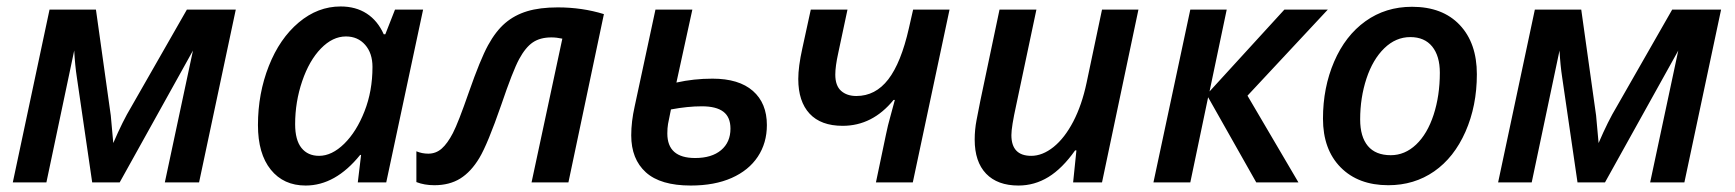

<svg xmlns="http://www.w3.org/2000/svg" viewBox="-20 -570 5422 600"><path d="M583 -412.1Q582 -410.6 581.3 -408.9Q580.6 -407.2 354 0H268.1L220.2 -328.1Q214.4 -365.7 211.9 -412.1L125 0H20L134.8 -540H279.8L326.2 -209L334 -123Q363.8 -192.4 390.1 -235.8L564 -540H716.8L602.1 0H495.1Z M935.1 9.8Q866.2 9.8 826.2 -39.8Q786.1 -89.4 786.1 -179.2Q786.1 -277.8 820.1 -363.8Q854 -449.7 913.6 -499.8Q973.1 -549.8 1044.4 -549.8Q1091.8 -549.8 1126 -527.6Q1160.2 -505.4 1179.2 -462.9H1184.1L1214.4 -540H1302.2L1187 0H1098.1L1108.4 -85.9H1105.5Q1028.3 9.8 935.1 9.8ZM977.1 -83Q1017.1 -83 1055.7 -120.8Q1094.2 -158.7 1119.1 -222.2Q1144 -285.6 1144 -360.8Q1144 -403.8 1121.1 -429.9Q1098.1 -456.1 1061 -456.1Q1019.5 -456.1 982.9 -418.5Q946.3 -380.9 924.3 -316.2Q902.3 -251.5 902.3 -182.1Q902.3 -132.3 922.1 -107.7Q941.9 -83 977.1 -83Z M1756.3 0H1641.1L1737.3 -449.2Q1719.2 -453.1 1703.1 -453.1Q1668 -453.1 1645 -437.5Q1622.1 -421.9 1602.3 -385.3Q1582.5 -348.6 1546.4 -242.2Q1503.9 -119.6 1478 -76.4Q1452.1 -33.2 1418.5 -12.2Q1384.8 8.8 1337.4 8.8Q1306.2 8.8 1281.2 -1V-97.2Q1298.8 -89.8 1318.4 -89.8Q1342.3 -89.8 1360.4 -105.7Q1378.4 -121.6 1395.3 -154.1Q1412.1 -186.5 1445.3 -282.2Q1481 -384.3 1505.1 -428.5Q1529.3 -472.7 1558.6 -497.8Q1587.9 -522.9 1627.4 -534.9Q1667 -546.9 1723.1 -546.9Q1799.3 -546.9 1867.2 -525.9Z M2093.8 -312Q2147.9 -324.2 2206.5 -324.2Q2289.1 -324.2 2332.8 -285.9Q2376.5 -247.6 2376.5 -179.2Q2376.5 -123 2348.1 -80.3Q2319.8 -37.6 2266.4 -13.9Q2212.9 9.8 2138.7 9.8Q2043.9 9.8 1998.3 -31.5Q1952.6 -72.8 1952.6 -147Q1952.6 -189.9 1963.4 -237.8L2028.3 -540H2143.6ZM2173.3 -237.8Q2128.9 -237.8 2076.7 -228Q2069.8 -195.3 2067.6 -182.6Q2065.4 -169.9 2065.4 -152.8Q2065.4 -76.2 2152.3 -76.2Q2204.1 -76.2 2233.4 -100.8Q2262.7 -125.5 2262.7 -168Q2262.7 -204.1 2240.5 -220.9Q2218.3 -237.8 2173.3 -237.8Z M2628.4 -540 2599.6 -404.8Q2590.3 -362.8 2590.3 -336.9Q2590.3 -302.2 2608.4 -286.1Q2626.5 -270 2656.2 -270Q2715.8 -270 2755.9 -322Q2795.9 -374 2820.3 -481.9L2833.5 -540H2947.3L2832.5 0H2717.3L2748.5 -148.9Q2754.4 -178.2 2762.5 -206.3Q2770.5 -234.4 2776.4 -257.8H2772.5Q2706.5 -176.8 2613.3 -176.8Q2545.4 -176.8 2510 -214.8Q2474.6 -252.9 2474.6 -323.2Q2474.6 -361.8 2487.3 -418.9L2513.7 -540Z M3218.8 -540 3155.8 -242.2Q3140.6 -173.3 3140.6 -147.9Q3140.6 -83 3202.6 -83Q3237.8 -83 3272.5 -110.8Q3307.1 -138.7 3334 -190.2Q3360.8 -241.7 3375.5 -311L3423.8 -540H3537.6L3423.8 0H3333.5L3343.8 -100.1H3339.8Q3299.8 -43.5 3256.3 -16.8Q3212.9 9.8 3162.6 9.8Q3097.2 9.8 3061.5 -27.3Q3025.9 -64.5 3025.9 -133.8Q3025.9 -164.6 3031.7 -194.6Q3037.6 -224.6 3043.5 -254.9L3103.5 -540Z M3993.7 -540H4129.4L3878.4 -271L4037.6 0H3905.8L3755.4 -266.1L3699.7 0H3584.5L3699.7 -540H3813.5L3759.8 -284.2Z M4479.5 -342.8Q4479.5 -395 4455.6 -424.6Q4431.6 -454.1 4387.2 -454.1Q4341.8 -454.1 4305.9 -419.2Q4270 -384.3 4250.2 -324.5Q4230.5 -264.6 4230.5 -196.8Q4230.5 -142.6 4254.6 -113.8Q4278.8 -85 4326.2 -85Q4370.1 -85 4405.3 -118.2Q4440.4 -151.4 4460 -211.2Q4479.5 -271 4479.5 -342.8ZM4595.2 -337.9Q4595.2 -239.3 4559.6 -158.4Q4523.9 -77.6 4461.7 -34.4Q4399.4 8.8 4318.4 8.8Q4224.6 8.8 4169.4 -47.1Q4114.3 -103 4114.3 -199.2Q4114.3 -296.4 4149.2 -377.4Q4184.1 -458.5 4247.1 -503.7Q4310.1 -548.8 4392.6 -548.8Q4487.8 -548.8 4541.5 -492.2Q4595.2 -435.5 4595.2 -337.9Z M5224.6 -412.1Q5223.6 -410.6 5222.9 -408.9Q5222.2 -407.2 4995.6 0H4909.7L4861.8 -328.1Q4856 -365.7 4853.5 -412.1L4766.6 0H4661.6L4776.4 -540H4921.4L4967.8 -209L4975.6 -123Q5005.4 -192.4 5031.7 -235.8L5205.6 -540H5358.4L5243.7 0H5136.7Z"/></svg>

Font: Open Sans Semibold
Style: Italic
Weight: 600
Italic angle: -12°
Foundry: Ascender Corporation
Version: Version 1.10